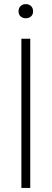

<svg xmlns="http://www.w3.org/2000/svg" viewBox="-20 -932 256 952"><path d="M86 0V-740H130V0ZM108 -841.5Q92 -841.5 82 -850.8Q72 -860 72 -876Q72 -892 82 -901.8Q92 -911.5 108 -911.5Q124 -911.5 134 -901.8Q144 -892 144 -876Q144 -860 134 -850.8Q124 -841.5 108 -841.5Z"/></svg>

Font: Encode Sans Semi Condensed ExtraLight
Style: Regular
Weight: 200
Width: 4
Designer: Multiple Designers
Foundry: Impallari Type
Version: Version 3.000; ttfautohint (v1.8.3) -l 8 -r 50 -G 200 -x 14 